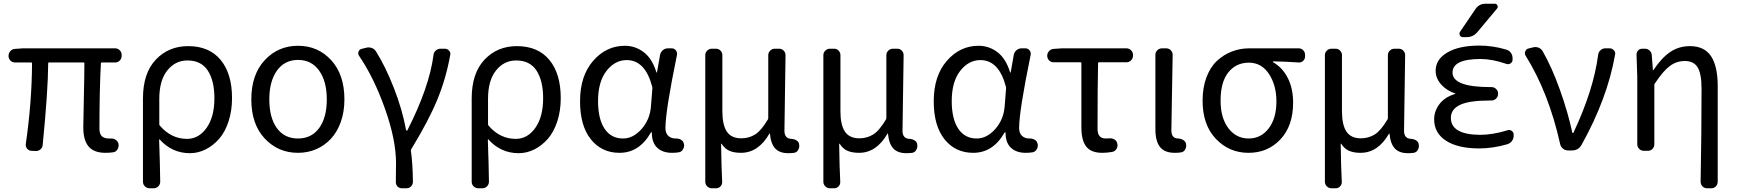

<svg xmlns="http://www.w3.org/2000/svg" viewBox="-20 -800 9238 1021"><path d="M541 12.7Q479.5 12.7 451.2 -21Q422.9 -54.7 422.9 -122.1Q422.9 -148.4 425.8 -274.9Q428.7 -401.4 428.7 -463.9Q428.7 -467.8 424.8 -467.8H240.2Q236.3 -467.8 236.3 -463.9Q235.4 -315.4 207 -29.3Q206.1 -14.6 194.8 -5.4Q183.6 3.9 168.9 2.9L146.5 2Q132.8 1 124 -9.8Q115.2 -20.5 117.2 -34.2Q149.4 -257.8 150.4 -463.9Q150.4 -467.8 145.5 -467.8H59.6Q44.9 -467.8 35.2 -478Q25.4 -488.3 25.4 -502.9Q25.4 -517.6 35.2 -528.3Q44.9 -539.1 59.6 -540L102.5 -543H592.8Q606.4 -543 616.7 -532.7Q627 -522.5 627 -508.8V-502.9Q627 -488.3 616.7 -478Q606.4 -467.8 592.8 -467.8H521.5Q516.6 -467.8 516.6 -463.9Q508.8 -322.3 508.8 -116.2Q508.8 -87.9 521.5 -75.7Q534.2 -63.5 559.6 -63.5Q564.5 -63.5 569.3 -63.5Q584 -64.5 595.7 -56.2Q607.4 -47.9 610.4 -34.2V-33.2Q612.3 -18.6 604.5 -5.4Q596.7 7.8 582 9.8Q563.5 12.7 541 12.7Z M775.4 201.2Q760.7 201.2 750.5 190.9Q740.2 180.7 740.2 166V-276.4Q740.2 -410.2 808.1 -482.4Q876 -554.7 980.5 -554.7Q1092.8 -554.7 1153.3 -481.4Q1213.9 -408.2 1213.9 -278.3Q1213.9 -210.9 1195.3 -154.3Q1176.8 -97.7 1145 -61.5Q1113.3 -25.4 1073.2 -5.4Q1033.2 14.6 990.2 14.6Q894.5 14.6 829.1 -58.6Q828.1 -59.6 827.1 -59.1Q826.2 -58.6 826.2 -57.6Q831.1 82 832 166Q832 180.7 821.8 190.9Q811.5 201.2 797.9 201.2ZM974.6 -61.5Q1037.1 -61.5 1078.6 -120.1Q1120.1 -178.7 1120.1 -277.3Q1120.1 -371.1 1085 -424.8Q1049.8 -478.5 976.6 -478.5Q912.1 -478.5 869.6 -425.3Q827.1 -372.1 827.1 -274.4V-139.6Q827.1 -134.8 830.1 -131.8Q890.6 -61.5 974.6 -61.5Z M1564.5 12.7Q1459 12.7 1387.7 -63.5Q1316.4 -139.6 1316.4 -271.5Q1316.4 -403.3 1387.7 -480Q1459 -556.6 1564.9 -556.6Q1670.9 -556.6 1741.2 -480Q1811.5 -403.3 1811.5 -271.5Q1811.5 -205.1 1792 -150.9Q1772.5 -96.7 1738.8 -61Q1705.1 -25.4 1660.6 -6.3Q1616.2 12.7 1564.5 12.7ZM1717.8 -271.5Q1717.8 -367.2 1677.2 -424.3Q1636.7 -481.4 1564.9 -481.4Q1493.2 -481.4 1452.6 -424.3Q1412.1 -367.2 1412.1 -271.5Q1412.1 -174.8 1452.1 -119.1Q1492.2 -63.5 1564.5 -63.5Q1636.7 -63.5 1677.2 -119.1Q1717.8 -174.8 1717.8 -271.5Z M2175.8 166Q2175.8 180.7 2166 190.9Q2156.2 201.2 2141.6 201.2H2117.2Q2102.5 201.2 2093.3 190.9Q2084 180.7 2085 166Q2085.9 136.7 2085.9 66.4Q2085.9 -56.6 2027.3 -221.7Q1968.8 -386.7 1889.6 -502.9Q1884.8 -509.8 1884.8 -516.6Q1884.8 -520.5 1886.7 -525.4Q1890.6 -537.1 1902.3 -540L1926.8 -545.9Q1933.6 -547.9 1939.5 -547.9Q1948.2 -547.9 1957 -544.9Q1971.7 -539.1 1979.5 -526.4Q2029.3 -447.3 2074.2 -333Q2119.1 -218.8 2139.6 -107.4Q2140.6 -105.5 2143.1 -105.5Q2145.5 -105.5 2146.5 -107.4Q2262.7 -335.9 2285.2 -506.8Q2286.1 -521.5 2297.4 -531.2Q2308.6 -541 2323.2 -541H2345.7Q2359.4 -541 2368.2 -530.3Q2375 -522.5 2375 -512.7Q2375 -509.8 2374 -506.8Q2351.6 -381.8 2305.2 -269.5Q2258.8 -157.2 2167 -6.8Q2164.1 -2.9 2165 1Q2174.8 72.3 2175.8 166Z M2523.4 201.2Q2508.8 201.2 2498.5 190.9Q2488.3 180.7 2488.3 166V-276.4Q2488.3 -410.2 2556.2 -482.4Q2624 -554.7 2728.5 -554.7Q2840.8 -554.7 2901.4 -481.4Q2961.9 -408.2 2961.9 -278.3Q2961.9 -210.9 2943.4 -154.3Q2924.8 -97.7 2893.1 -61.5Q2861.3 -25.4 2821.3 -5.4Q2781.2 14.6 2738.3 14.6Q2642.6 14.6 2577.1 -58.6Q2576.2 -59.6 2575.2 -59.1Q2574.2 -58.6 2574.2 -57.6Q2579.1 82 2580.1 166Q2580.1 180.7 2569.8 190.9Q2559.6 201.2 2545.9 201.2ZM2722.7 -61.5Q2785.2 -61.5 2826.7 -120.1Q2868.2 -178.7 2868.2 -277.3Q2868.2 -371.1 2833 -424.8Q2797.9 -478.5 2724.6 -478.5Q2660.2 -478.5 2617.7 -425.3Q2575.2 -372.1 2575.2 -274.4V-139.6Q2575.2 -134.8 2578.1 -131.8Q2638.7 -61.5 2722.7 -61.5Z M3274.4 12.7Q3179.7 12.7 3122.1 -59.1Q3064.5 -130.9 3064.5 -261.7Q3064.5 -396.5 3134.3 -476.6Q3204.1 -556.6 3302.7 -556.6Q3358.4 -556.6 3403.3 -522.5Q3448.2 -488.3 3470.7 -415Q3470.7 -414.1 3472.2 -414.1Q3473.6 -414.1 3473.6 -415L3490.2 -508.8Q3493.2 -523.4 3504.9 -533.2Q3516.6 -543 3531.2 -543H3551.8Q3565.4 -543 3573.7 -532.7Q3582 -522.5 3580.1 -508.8Q3518.6 -210 3518.6 -119.1Q3518.6 -91.8 3533.7 -77.6Q3548.8 -63.5 3572.3 -63.5Q3574.2 -63.5 3576.2 -63.5Q3590.8 -63.5 3602.5 -56.2Q3614.3 -48.8 3616.2 -36.1L3617.2 -35.2Q3618.2 -30.3 3618.2 -26.4Q3618.2 -15.6 3612.3 -6.8Q3605.5 6.8 3590.8 9.8Q3573.2 12.7 3553.7 12.7Q3503.9 12.7 3475.1 -14.2Q3446.3 -41 3446.3 -94.7Q3446.3 -96.7 3444.3 -96.7Q3442.4 -96.7 3441.4 -95.7Q3379.9 12.7 3274.4 12.7ZM3293 -63.5Q3346.7 -63.5 3391.1 -113.3Q3435.5 -163.1 3441.4 -232.4L3449.2 -331.1Q3449.2 -335 3448.2 -338.9Q3411.1 -480.5 3312.5 -480.5Q3250 -480.5 3205.1 -422.9Q3160.2 -365.2 3160.2 -262.7Q3160.2 -168 3194.8 -115.7Q3229.5 -63.5 3293 -63.5Z M3765.6 201.2Q3751 201.2 3740.7 190.9Q3730.5 180.7 3730.5 166V-506.8Q3730.5 -520.5 3740.7 -530.8Q3751 -541 3765.6 -541H3787.1Q3801.8 -541 3811.5 -530.8Q3821.3 -520.5 3821.3 -506.8V-208Q3821.3 -135.7 3845.2 -100.1Q3869.1 -64.5 3921.9 -64.5Q3962.9 -64.5 3995.6 -85Q4028.3 -105.5 4063.5 -165Q4065.4 -168.9 4065.4 -173.8V-506.8Q4065.4 -520.5 4075.7 -530.8Q4085.9 -541 4100.6 -541H4123Q4137.7 -541 4147.5 -530.8Q4157.2 -520.5 4157.2 -506.8Q4151.4 -147.5 4151.4 -104.5Q4151.4 -62.5 4189.5 -61.5Q4204.1 -60.5 4215.8 -53.2Q4227.5 -45.9 4229.5 -33.2V-32.2Q4230.5 -28.3 4230.5 -24.4Q4230.5 -12.7 4224.6 -2.9Q4217.8 9.8 4203.1 12.7Q4188.5 14.6 4171.9 14.6Q4126 14.6 4102.5 -10.3Q4079.1 -35.2 4074.2 -88.9Q4073.2 -89.8 4072.3 -89.8Q4071.3 -89.8 4071.3 -88.9Q4012.7 12.7 3919.9 12.7Q3884.8 12.7 3859.9 2.4Q3835 -7.8 3817.4 -35.2Q3816.4 -36.1 3815.4 -36.1Q3814.5 -36.1 3814.5 -35.2Q3816.4 93.8 3820.3 166Q3821.3 180.7 3811.5 190.9Q3801.8 201.2 3788.1 201.2Z M4393.6 201.2Q4378.9 201.2 4368.7 190.9Q4358.4 180.7 4358.4 166V-506.8Q4358.4 -520.5 4368.7 -530.8Q4378.9 -541 4393.6 -541H4415Q4429.7 -541 4439.5 -530.8Q4449.2 -520.5 4449.2 -506.8V-208Q4449.2 -135.7 4473.1 -100.1Q4497.1 -64.5 4549.8 -64.5Q4590.8 -64.5 4623.5 -85Q4656.2 -105.5 4691.4 -165Q4693.4 -168.9 4693.4 -173.8V-506.8Q4693.4 -520.5 4703.6 -530.8Q4713.9 -541 4728.5 -541H4751Q4765.6 -541 4775.4 -530.8Q4785.2 -520.5 4785.2 -506.8Q4779.3 -147.5 4779.3 -104.5Q4779.3 -62.5 4817.4 -61.5Q4832 -60.5 4843.8 -53.2Q4855.5 -45.9 4857.4 -33.2V-32.2Q4858.4 -28.3 4858.4 -24.4Q4858.4 -12.7 4852.5 -2.9Q4845.7 9.8 4831.1 12.7Q4816.4 14.6 4799.8 14.6Q4753.9 14.6 4730.5 -10.3Q4707 -35.2 4702.1 -88.9Q4701.2 -89.8 4700.2 -89.8Q4699.2 -89.8 4699.2 -88.9Q4640.6 12.7 4547.9 12.7Q4512.7 12.7 4487.8 2.4Q4462.9 -7.8 4445.3 -35.2Q4444.3 -36.1 4443.4 -36.1Q4442.4 -36.1 4442.4 -35.2Q4444.3 93.8 4448.2 166Q4449.2 180.7 4439.5 190.9Q4429.7 201.2 4416 201.2Z M5155.3 12.7Q5060.5 12.7 5002.9 -59.1Q4945.3 -130.9 4945.3 -261.7Q4945.3 -396.5 5015.1 -476.6Q5085 -556.6 5183.6 -556.6Q5239.3 -556.6 5284.2 -522.5Q5329.1 -488.3 5351.6 -415Q5351.6 -414.1 5353 -414.1Q5354.5 -414.1 5354.5 -415L5371.1 -508.8Q5374 -523.4 5385.7 -533.2Q5397.5 -543 5412.1 -543H5432.6Q5446.3 -543 5454.6 -532.7Q5462.9 -522.5 5460.9 -508.8Q5399.4 -210 5399.4 -119.1Q5399.4 -91.8 5414.6 -77.6Q5429.7 -63.5 5453.1 -63.5Q5455.1 -63.5 5457 -63.5Q5471.7 -63.5 5483.4 -56.2Q5495.1 -48.8 5497.1 -36.1L5498 -35.2Q5499 -30.3 5499 -26.4Q5499 -15.6 5493.2 -6.8Q5486.3 6.8 5471.7 9.8Q5454.1 12.7 5434.6 12.7Q5384.8 12.7 5356 -14.2Q5327.1 -41 5327.1 -94.7Q5327.1 -96.7 5325.2 -96.7Q5323.2 -96.7 5322.3 -95.7Q5260.7 12.7 5155.3 12.7ZM5173.8 -63.5Q5227.5 -63.5 5272 -113.3Q5316.4 -163.1 5322.3 -232.4L5330.1 -331.1Q5330.1 -335 5329.1 -338.9Q5292 -480.5 5193.4 -480.5Q5130.9 -480.5 5085.9 -422.9Q5041 -365.2 5041 -262.7Q5041 -168 5075.7 -115.7Q5110.4 -63.5 5173.8 -63.5Z M5841.8 12.7Q5782.2 12.7 5756.3 -20.5Q5730.5 -53.7 5730.5 -122.1V-464.8Q5730.5 -468.8 5726.6 -468.8H5583Q5568.4 -468.8 5558.6 -479Q5548.8 -489.3 5548.8 -503.9Q5548.8 -517.6 5558.6 -528.3Q5568.4 -539.1 5583 -540L5627 -543H5969.7Q5984.4 -543 5994.6 -532.7Q6004.9 -522.5 6004.9 -508.8V-503.9Q6004.9 -489.3 5994.6 -479Q5984.4 -468.8 5969.7 -468.8H5824.2Q5819.3 -468.8 5819.3 -464.8Q5816.4 -342.8 5816.4 -116.2Q5816.4 -87.9 5827.6 -75.7Q5838.9 -63.5 5861.3 -63.5Q5871.1 -63.5 5880.9 -64.5Q5894.5 -65.4 5906.7 -58.1Q5918.9 -50.8 5920.9 -37.1L5921.9 -35.2Q5924.8 -20.5 5917 -7.8Q5909.2 4.9 5894.5 7.8Q5867.2 12.7 5841.8 12.7Z M6227.5 12.7Q6172.9 12.7 6148.4 -18.6Q6124 -49.8 6124 -113.3V-508.8Q6124 -522.5 6134.3 -532.7Q6144.5 -543 6159.2 -543H6181.6Q6196.3 -543 6206.1 -532.7Q6215.8 -522.5 6215.8 -508.8Q6209 -110.4 6209 -106.4Q6209 -63.5 6246.1 -63.5Q6260.7 -62.5 6272.5 -55.2Q6284.2 -47.9 6287.1 -35.2V-34.2Q6288.1 -29.3 6288.1 -25.4Q6288.1 -14.6 6282.2 -4.9Q6275.4 7.8 6260.7 10.3Q6246.1 12.7 6227.5 12.7Z M6619.1 12.7Q6516.6 12.7 6445.8 -61.5Q6375 -135.7 6375 -264.6Q6375 -334 6395.5 -388.7Q6416 -443.4 6451.2 -476.1Q6486.3 -508.8 6530.3 -525.9Q6574.2 -543 6623 -543H6885.7Q6900.4 -543 6910.2 -532.7Q6919.9 -522.5 6919.9 -508.8V-500Q6919.9 -485.4 6909.7 -476.1Q6899.4 -466.8 6885.7 -467.8Q6815.4 -472.7 6751 -473.6Q6749 -473.6 6749 -471.7Q6749 -469.7 6751 -468.8Q6800.8 -439.5 6828.6 -384.3Q6856.4 -329.1 6856.4 -253.9Q6856.4 -130.9 6789.1 -59.1Q6721.7 12.7 6619.1 12.7ZM6620.1 -63.5Q6685.5 -63.5 6726.6 -117.2Q6767.6 -170.9 6767.6 -260.7Q6767.6 -346.7 6728 -406.7Q6688.5 -466.8 6621.1 -466.8Q6553.7 -466.8 6512.2 -415.5Q6470.7 -364.3 6470.7 -264.6Q6470.7 -172.9 6512.2 -118.2Q6553.7 -63.5 6620.1 -63.5Z M7060.5 201.2Q7045.9 201.2 7035.6 190.9Q7025.4 180.7 7025.4 166V-506.8Q7025.4 -520.5 7035.6 -530.8Q7045.9 -541 7060.5 -541H7082Q7096.7 -541 7106.4 -530.8Q7116.2 -520.5 7116.2 -506.8V-208Q7116.2 -135.7 7140.1 -100.1Q7164.1 -64.5 7216.8 -64.5Q7257.8 -64.5 7290.5 -85Q7323.2 -105.5 7358.4 -165Q7360.4 -168.9 7360.4 -173.8V-506.8Q7360.4 -520.5 7370.6 -530.8Q7380.9 -541 7395.5 -541H7418Q7432.6 -541 7442.4 -530.8Q7452.1 -520.5 7452.1 -506.8Q7446.3 -147.5 7446.3 -104.5Q7446.3 -62.5 7484.4 -61.5Q7499 -60.5 7510.7 -53.2Q7522.5 -45.9 7524.4 -33.2V-32.2Q7525.4 -28.3 7525.4 -24.4Q7525.4 -12.7 7519.5 -2.9Q7512.7 9.8 7498 12.7Q7483.4 14.6 7466.8 14.6Q7420.9 14.6 7397.5 -10.3Q7374 -35.2 7369.1 -88.9Q7368.2 -89.8 7367.2 -89.8Q7366.2 -89.8 7366.2 -88.9Q7307.6 12.7 7214.8 12.7Q7179.7 12.7 7154.8 2.4Q7129.9 -7.8 7112.3 -35.2Q7111.3 -36.1 7110.4 -36.1Q7109.4 -36.1 7109.4 -35.2Q7111.3 93.8 7115.2 166Q7116.2 180.7 7106.4 190.9Q7096.7 201.2 7083 201.2Z M7826.2 -752Q7845.7 -780.3 7879.9 -780.3H7928.7Q7938.5 -780.3 7942.9 -771Q7947.3 -761.7 7940.4 -753.9L7835.9 -628.9Q7813.5 -602.5 7778.3 -602.5H7758.8Q7748 -602.5 7743.2 -612.3Q7738.3 -622.1 7744.1 -630.9ZM7695.3 -173.8Q7695.3 -84 7850.6 -83Q7918 -83 7997.1 -107.4Q8008.8 -111.3 8019 -104Q8029.3 -96.7 8029.3 -84V-78.1Q8029.3 -62.5 8020 -50.3Q8010.7 -38.1 7996.1 -33.2Q7918.9 -10.7 7846.7 -10.7Q7732.4 -10.7 7669.4 -51.8Q7606.4 -92.8 7606.4 -165Q7606.4 -214.8 7641.6 -254.9Q7670.9 -287.1 7718.8 -300.8Q7719.7 -300.8 7719.7 -301.8Q7719.7 -302.7 7718.8 -302.7Q7675.8 -317.4 7648.4 -345.7Q7614.3 -380.9 7614.3 -423.8Q7614.3 -484.4 7676.8 -521Q7739.3 -557.6 7846.7 -557.6Q7918.9 -557.6 7990.2 -536.1Q8004.9 -532.2 8014.2 -519.5Q8023.4 -506.8 8023.4 -490.2V-482.4Q8023.4 -470.7 8013.2 -463.4Q8002.9 -456.1 7991.2 -460Q7915 -486.3 7853.5 -486.3Q7704.1 -486.3 7704.1 -414.1Q7704.1 -336.9 7905.3 -336.9H7911.1Q7925.8 -336.9 7936 -326.7Q7946.3 -316.4 7946.3 -302.7V-300.8Q7946.3 -286.1 7936 -275.9Q7925.8 -265.6 7911.1 -265.6H7905.3Q7792 -265.6 7743.7 -242.2Q7695.3 -218.8 7695.3 -173.8Z M8390.6 -30.3Q8374 0 8338.9 0H8318.4Q8302.7 0 8291 -9.8Q8279.3 -19.5 8276.4 -34.2Q8215.8 -306.6 8092.8 -503.9Q8088.9 -510.7 8088.9 -517.6Q8088.9 -521.5 8090.8 -526.4Q8095.7 -539.1 8107.4 -542L8131.8 -547.9Q8137.7 -549.8 8144.5 -549.8Q8152.3 -549.8 8161.1 -546.9Q8175.8 -541 8183.6 -527.3Q8232.4 -442.4 8275.4 -321.8Q8318.4 -201.2 8340.8 -95.7Q8341.8 -92.8 8344.2 -92.8Q8346.7 -92.8 8347.7 -95.7Q8454.1 -321.3 8478.5 -508.8Q8480.5 -523.4 8491.2 -533.2Q8502 -543 8516.6 -543H8540Q8553.7 -543 8562.5 -532.2Q8569.3 -524.4 8569.3 -514.6Q8569.3 -511.7 8568.4 -508.8Q8527.3 -275.4 8390.6 -30.3Z M9114.3 166Q9114.3 180.7 9104.5 190.9Q9094.7 201.2 9080.1 201.2H9057.6Q9043 201.2 9033.2 190.9Q9023.4 180.7 9023.4 166Q9028.3 -85.9 9028.3 -330.1Q9028.3 -407.2 9007.8 -441.4Q8987.3 -475.6 8939.5 -475.6Q8895.5 -475.6 8859.9 -449.2Q8824.2 -422.9 8780.3 -356.4Q8777.3 -353.5 8777.3 -348.6V-33.2Q8777.3 -18.6 8767.6 -8.3Q8757.8 2 8743.2 2H8721.7Q8707 2 8696.8 -8.3Q8686.5 -18.6 8686.5 -33.2V-392.6L8682.6 -509.8Q8682.6 -521.5 8690.4 -531.2Q8699.2 -541 8713.9 -541H8727.5Q8741.2 -541 8752 -531.2Q8762.7 -521.5 8763.7 -506.8L8769.5 -428.7Q8769.5 -426.8 8771 -426.8Q8772.5 -426.8 8773.4 -428.7Q8816.4 -493.2 8862.3 -523.9Q8908.2 -554.7 8966.8 -554.7Q9043 -554.7 9078.6 -501.5Q9114.3 -448.2 9114.3 -341.8Z"/></svg>

Font: Gen Jyuu GothicL Regular
Style: Regular
Weight: 400
Designer: [Source Han Sans]
Ryoko NISHIZUKA  (kana & ideographs); Paul D. Hunt (Latin, Greek & Cyrillic); Wenlong ZHANG  (bopomofo
Version: Version 1.002.20150607